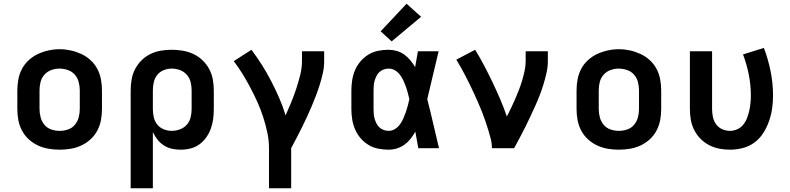

<svg xmlns="http://www.w3.org/2000/svg" viewBox="-20 -795 4240 1030"><path d="M300 8Q270 8 240.5 3Q211 -2 184 -14.5Q157 -27 134.5 -47.5Q112 -68 98 -94.5Q84 -121 78.5 -150.5Q73 -180 73 -210V-310Q73 -340 78.5 -369.5Q84 -399 98 -425.5Q112 -452 134.5 -472.5Q157 -493 184 -505.5Q211 -518 240.5 -524.5Q270 -531 300 -531Q330 -531 359.5 -524.5Q389 -518 416 -505.5Q443 -493 465.5 -472.5Q488 -452 502 -425.5Q516 -399 521.5 -369.5Q527 -340 527 -310V-210Q527 -180 521.5 -150.5Q516 -121 502 -94.5Q488 -68 465.5 -47.5Q443 -27 416 -14.5Q389 -2 359.5 3Q330 8 300 8ZM300 -93Q323 -93 345 -100.5Q367 -108 381.5 -125.5Q396 -143 402 -165Q408 -187 408 -210V-310Q408 -333 402 -355.5Q396 -378 381 -395Q366 -412 343.5 -419.5Q321 -427 299 -427Q276 -427 254.5 -419Q233 -411 218 -394Q203 -377 197.5 -355Q192 -333 192 -310V-210Q192 -187 198 -165Q204 -143 218.5 -125.5Q233 -108 255 -100.5Q277 -93 300 -93Z M681 215V-310Q681 -339 686 -368.5Q691 -398 704.5 -424Q718 -450 739 -471Q760 -492 786.5 -505Q813 -518 842 -523Q871 -528 901 -528Q931 -528 960.5 -523Q990 -518 1017 -505.5Q1044 -493 1066 -472Q1088 -451 1102 -425Q1116 -399 1121.5 -369.5Q1127 -340 1127 -310V-210Q1127 -183 1123.5 -156.5Q1120 -130 1111 -105Q1102 -80 1086.5 -58Q1071 -36 1049.5 -20.5Q1028 -5 1002 1.5Q976 8 949 8Q925 8 902 3Q879 -2 859 -15Q839 -28 824.5 -46.5Q810 -65 800 -86V215ZM901 -93Q923 -93 945 -101Q967 -109 982 -126Q997 -143 1002.5 -165Q1008 -187 1008 -210V-310Q1008 -333 1002.5 -355Q997 -377 982 -394Q967 -411 945.5 -419Q924 -427 901 -427Q879 -427 858 -418.5Q837 -410 823.5 -393Q810 -376 805 -354Q800 -332 800 -310V-210Q800 -188 805 -166Q810 -144 823.5 -127Q837 -110 858 -101.5Q879 -93 901 -93Z M1423 215V0Q1423 -43 1414 -84.5Q1405 -126 1392 -166.5Q1379 -207 1361.5 -246Q1344 -285 1324 -323Q1304 -361 1282 -397Q1260 -433 1234 -467L1329 -528Q1359 -488 1385.5 -446Q1412 -404 1435 -359.5Q1458 -315 1478 -269Q1498 -223 1512 -176Q1528 -211 1542.5 -246.5Q1557 -282 1569 -318.5Q1581 -355 1590.5 -392.5Q1600 -430 1600 -468V-520H1719V-468Q1719 -436 1712.5 -405.5Q1706 -375 1696.5 -344.5Q1687 -314 1676 -284.5Q1665 -255 1652.5 -226Q1640 -197 1627 -168.5Q1614 -140 1600 -112Q1586 -84 1571.5 -56Q1557 -28 1542 0V215Z M2065 8Q2037 8 2009 2.5Q1981 -3 1957 -17.5Q1933 -32 1914.5 -53.5Q1896 -75 1885 -100.5Q1874 -126 1869.5 -154Q1865 -182 1865 -210V-310Q1865 -338 1869.5 -366Q1874 -394 1885 -419.5Q1896 -445 1914.5 -466.5Q1933 -488 1957 -502.5Q1981 -517 2009 -522.5Q2037 -528 2065 -528Q2087 -528 2109 -521.5Q2131 -515 2149 -502Q2167 -489 2181.5 -471.5Q2196 -454 2207 -435Q2211 -456 2214.5 -477.5Q2218 -499 2222 -520H2333Q2317 -456 2302.5 -391.5Q2288 -327 2272 -263Q2289 -198 2304 -132Q2319 -66 2335 0H2224Q2220 -22 2216 -44.5Q2212 -67 2208 -89Q2197 -69 2183 -51Q2169 -33 2150.5 -19.5Q2132 -6 2110 1Q2088 8 2065 8ZM2065 -93Q2083 -93 2099 -103Q2115 -113 2125.5 -127.5Q2136 -142 2143.5 -159Q2151 -176 2157 -193Q2163 -210 2167.5 -227.5Q2172 -245 2176 -263Q2172 -280 2167.5 -297.5Q2163 -315 2157 -331.5Q2151 -348 2143.5 -364Q2136 -380 2125 -394.5Q2114 -409 2098.5 -418Q2083 -427 2065 -427Q2052 -427 2039 -422.5Q2026 -418 2016 -409Q2006 -400 2000 -388Q1994 -376 1990 -363Q1986 -350 1985 -336.5Q1984 -323 1984 -310V-210Q1984 -197 1985 -183.5Q1986 -170 1990 -157Q1994 -144 2000 -132Q2006 -120 2016 -111Q2026 -102 2039 -97.5Q2052 -93 2065 -93ZM2081 -573 2022 -627 2161 -775 2239 -705Z M2619 0Q2619 -26 2612.5 -51Q2606 -76 2598.5 -100.5Q2591 -125 2582.5 -149.5Q2574 -174 2564.5 -198Q2555 -222 2544.5 -245.5Q2534 -269 2523.5 -292.5Q2513 -316 2501.5 -339Q2490 -362 2478.5 -385Q2467 -408 2454 -430.5Q2441 -453 2428 -475L2529 -528Q2555 -486 2578 -442Q2601 -398 2622.5 -353Q2644 -308 2663.5 -262.5Q2683 -217 2699 -170Q2711 -193 2722.5 -217Q2734 -241 2744.5 -265.5Q2755 -290 2764.5 -314.5Q2774 -339 2781.5 -364.5Q2789 -390 2794.5 -416Q2800 -442 2800 -468V-520H2919V-468Q2919 -436 2912 -405Q2905 -374 2896 -344Q2887 -314 2875.5 -284.5Q2864 -255 2851 -226Q2838 -197 2824.5 -168.5Q2811 -140 2797 -111.5Q2783 -83 2768 -55.5Q2753 -28 2738 0Z M3300 8Q3270 8 3240.5 3Q3211 -2 3184 -14.5Q3157 -27 3134.5 -47.5Q3112 -68 3098 -94.5Q3084 -121 3078.5 -150.5Q3073 -180 3073 -210V-310Q3073 -340 3078.5 -369.5Q3084 -399 3098 -425.5Q3112 -452 3134.5 -472.5Q3157 -493 3184 -505.5Q3211 -518 3240.5 -524.5Q3270 -531 3300 -531Q3330 -531 3359.5 -524.5Q3389 -518 3416 -505.5Q3443 -493 3465.5 -472.5Q3488 -452 3502 -425.5Q3516 -399 3521.5 -369.5Q3527 -340 3527 -310V-210Q3527 -180 3521.5 -150.5Q3516 -121 3502 -94.5Q3488 -68 3465.5 -47.5Q3443 -27 3416 -14.5Q3389 -2 3359.5 3Q3330 8 3300 8ZM3300 -93Q3323 -93 3345 -100.5Q3367 -108 3381.5 -125.5Q3396 -143 3402 -165Q3408 -187 3408 -210V-310Q3408 -333 3402 -355.5Q3396 -378 3381 -395Q3366 -412 3343.5 -419.5Q3321 -427 3299 -427Q3276 -427 3254.5 -419Q3233 -411 3218 -394Q3203 -377 3197.5 -355Q3192 -333 3192 -310V-210Q3192 -187 3198 -165Q3204 -143 3218.5 -125.5Q3233 -108 3255 -100.5Q3277 -93 3300 -93Z M3896 8Q3867 8 3838.5 2.5Q3810 -3 3784 -16.5Q3758 -30 3737.5 -51Q3717 -72 3704 -98Q3691 -124 3686 -152.5Q3681 -181 3681 -210V-520H3800V-210Q3800 -189 3804.5 -167.5Q3809 -146 3821.5 -128.5Q3834 -111 3854 -102Q3874 -93 3896 -93Q3916 -93 3935 -101.5Q3954 -110 3967 -126Q3980 -142 3987.5 -161.5Q3995 -181 3999.5 -201Q4004 -221 4006 -241.5Q4008 -262 4008 -282Q4008 -339 3997 -394.5Q3986 -450 3966 -503L4078 -538Q4101 -477 4114 -412.5Q4127 -348 4127 -282Q4127 -247 4122 -212.5Q4117 -178 4105.5 -145Q4094 -112 4075 -82Q4056 -52 4028 -31Q4000 -10 3965.5 -1Q3931 8 3896 8Z"/></svg>

Font: Iosevka Custom Extended
Style: Bold
Weight: 700
Width: 7
Monospace: yes
Designer: Belleve Invis
Foundry: Belleve Invis
Version: Version 11.2.4; ttfautohint (v1.8.4)